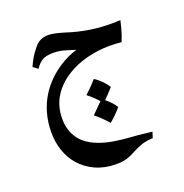

<svg xmlns="http://www.w3.org/2000/svg" viewBox="-119 -422 827 864"><g transform="rotate(-20 294.5 10.5)"><path d="M503 -172Q476 -175 448 -175Q392 -175 338.5 -161.5Q285 -148 243 -122Q192 -91 163 -45Q134 1 134 62Q134 127 174 171Q218 218 315 235Q349 241 406 245Q426 247 433 247Q433 247 496 254L487 282Q457 283 435.5 290Q414 297 391 309Q366 323 345.5 329.5Q325 336 293 336Q240 336 196 316.5Q152 297 121 261Q95 231 81 190Q67 149 67 103Q67 4 117 -73Q155 -130 213 -168Q255 -196 300 -209Q267 -220 244.5 -226Q222 -232 196 -232Q161 -232 142.5 -220Q124 -208 111 -187L88 -204Q108 -249 131 -276Q146 -297 163 -306Q180 -315 204 -315Q228 -315 278 -300Q386 -264 497 -266L532 -267Q531 -261 523 -230.5Q515 -200 503 -172ZM389 97Q370 121 333 153Q301 116 273 95Q273 95 288 80L323 45Q300 19 273 -2Q302 -28 329 -59Q347 -48 363.5 -31Q380 -14 389 1Q359 34 344 48Q375 73 389 97Z"/></g></svg>

Font: Mirza Medium
Style: Regular
Weight: 500
Designer: Arabic design by Kourosh Beigpour, Latin design by Eduardo Tunni, engineering by Lasse Fister
Version: Version 1.0010g